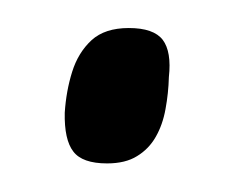

<svg xmlns="http://www.w3.org/2000/svg" viewBox="-20 -368 161 137"><path d="M26.2 -287.6Q27.2 -303.1 31.5 -316.8Q35.8 -330.5 45.3 -339.3Q54.8 -348 71.9 -348Q89.6 -348 96.1 -339.6Q102.5 -331.1 100.5 -313Q100.2 -301.5 98.1 -290.2Q96.1 -279 91.1 -270.3Q86.2 -261.7 77.8 -256.6Q69.5 -251.4 56.4 -251.4Q38.7 -251.4 32.3 -259.9Q25.8 -268.3 26.2 -287.6Z"/></svg>

Font: Georama ExtraCondensed Thin
Style: Italic
Weight: 100
Width: 2
Italic angle: -9°
Designer: Jean-Baptiste Levee
Foundry: Production Type
Version: Version 1.001